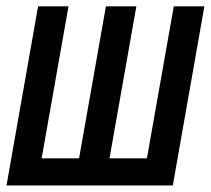

<svg xmlns="http://www.w3.org/2000/svg" viewBox="-21 -570 648 590"><path d="M96 -550.5H189.5L107 -83.5H222L304.5 -550.5H398L315.5 -83.5H430.5L513 -550.5H607L510 0H-1Z"/></svg>

Font: JuliaMono MediumItalic
Style: Regular
Weight: 500
Italic angle: -9°
Monospace: yes
Designer: cormullion
Foundry: corm
Version: Version 0.049; ttfautohint (v1.8.4)